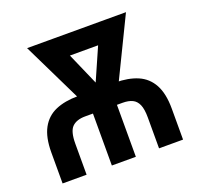

<svg xmlns="http://www.w3.org/2000/svg" viewBox="-124 -846 1010 980"><g transform="rotate(-20 381.0 -355.5)"><path d="M184.6 0H54.2V-168Q54.2 -250 81.1 -299.3Q107.9 -348.6 158.4 -370.4Q209 -392.1 279.8 -392.1H482.4Q553.2 -392.1 604 -370.4Q654.8 -348.6 681.6 -299.3Q708.5 -250 708.5 -168V0H578.1V-168Q578.1 -212.9 567.4 -237.5Q556.6 -262.2 535.6 -272.2Q514.6 -282.2 482.4 -282.2H279.8Q232.4 -282.2 208.5 -258.5Q184.6 -234.9 184.6 -168ZM543 -710.9V-600.6H238.8V-710.9ZM352.5 -343.3 514.2 -710.9H657.2L446.3 -276.9H374ZM264.2 -710.9 427.2 -338.9 403.8 -276.9H331.5L120.1 -710.9ZM452.1 -372.6V0H321.8V-372.6Z"/></g></svg>

Font: Roboto Condensed SemiBold
Style: Regular
Weight: 600
Designer: Christian Robertson
Foundry: Google
Version: Version 3.008; 2023